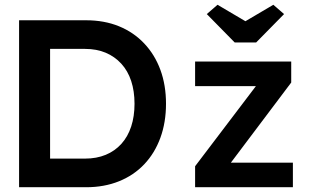

<svg xmlns="http://www.w3.org/2000/svg" viewBox="-20 -785 1303 805"><path d="M60 0V-700H341Q417 -700 478.5 -675Q540 -650 584.5 -603Q629 -556 652.5 -492Q676 -428 676 -350Q676 -272 652.5 -207.5Q629 -143 585 -96.5Q541 -50 479 -25Q417 0 341 0ZM190 -101 180 -120H336Q385 -120 423.5 -136Q462 -152 489 -182Q516 -212 530 -254.5Q544 -297 544 -350Q544 -403 530 -445.5Q516 -488 488.5 -518Q461 -548 423 -564Q385 -580 336 -580H177L190 -597ZM798 0V-88L1053 -424H798V-527H1201V-439L948 -103H1208V0ZM964 -607 847 -726 892 -765 1009 -696 1126 -765 1171 -726 1054 -607Z"/></svg>

Font: Our Lexend Medium
Style: Regular
Weight: 500
Designer: Bonnie Shaver-Troup, Thomas Jockin
Foundry: Lexend
Version: Version 1.007